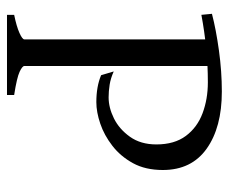

<svg xmlns="http://www.w3.org/2000/svg" viewBox="-74 -596 670 563"><g transform="rotate(90 261.5 -315.0)"><path d="M280 -262Q234 -262 201 -276L190 -313Q210 -304 229 -301Q248 -298 266 -298Q296 -298 327.5 -313.5Q359 -329 381.5 -360.5Q404 -392 404 -438Q404 -491 379 -524.5Q354 -558 312.5 -573.5Q271 -589 222 -589Q170 -589 121 -584Q72 -579 24 -570L21 -601Q67 -613 128.5 -621.5Q190 -630 249 -630Q354 -630 416.5 -585.5Q479 -541 479 -457Q479 -406 459 -369.5Q439 -333 408 -309Q377 -285 343 -273.5Q309 -262 280 -262ZM24 0V-21Q58 -28 77 -36.5Q96 -45 96 -51V-591H174V-51Q174 -45 191 -37Q208 -29 259 -21V0Z"/></g></svg>

Font: ChillKai
Style: Regular
Weight: 400
Designer: ChillType
Foundry: 寒蝉字型
Version: Version 2.000